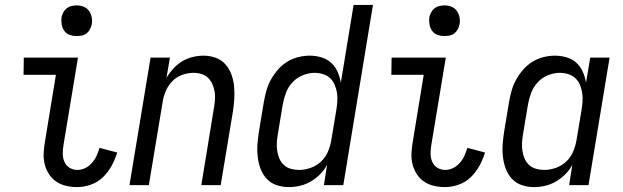

<svg xmlns="http://www.w3.org/2000/svg" viewBox="-20 -755 2540 783"><path d="M295 8Q272 8 250 3Q228 -2 210 -14Q192 -26 180 -44.5Q168 -63 162.5 -84.5Q157 -106 158 -129Q159 -152 163 -175L208 -450H76L77 -520H298L239 -164Q236 -146 236 -128.5Q236 -111 242.5 -95.5Q249 -80 263.5 -71Q278 -62 295 -62Q312 -62 327.5 -69.5Q343 -77 355 -90.5Q367 -104 374 -120Q381 -136 386 -152L458 -133Q450 -106 435.5 -79.5Q421 -53 400 -32.5Q379 -12 350.5 -2Q322 8 295 8ZM292 -608Q277 -608 263.5 -613Q250 -618 242 -629.5Q234 -641 231.5 -655.5Q229 -670 231 -685Q233 -695 238.5 -705Q244 -715 252.5 -721.5Q261 -728 271.5 -730.5Q282 -733 293 -733Q308 -733 321.5 -727.5Q335 -722 343 -710.5Q351 -699 354 -684.5Q357 -670 354 -655Q352 -645 346.5 -635Q341 -625 332.5 -618.5Q324 -612 313.5 -610Q303 -608 292 -608Z M508 0 594 -520H673L659 -438Q671 -458 687 -475.5Q703 -493 723 -505Q743 -517 765.5 -522.5Q788 -528 810 -528Q836 -528 859.5 -519.5Q883 -511 899 -493Q915 -475 923.5 -452Q932 -429 934.5 -404Q937 -379 935.5 -353Q934 -327 930 -301L880 0H801L852 -312Q855 -329 856.5 -346Q858 -363 855.5 -379.5Q853 -396 846.5 -411Q840 -426 829 -437Q818 -448 802 -453Q786 -458 769 -458Q746 -458 722.5 -449.5Q699 -441 682 -423Q665 -405 655.5 -382.5Q646 -360 643 -337L587 0Z M1158 8Q1132 8 1108 0Q1084 -8 1067.5 -26Q1051 -44 1042.5 -67Q1034 -90 1031 -115.5Q1028 -141 1030 -167Q1032 -193 1036 -219L1056 -339Q1060 -362 1066.5 -385.5Q1073 -409 1085 -430.5Q1097 -452 1113.5 -471Q1130 -490 1151 -503Q1172 -516 1196 -522Q1220 -528 1243 -528Q1268 -528 1291 -521Q1314 -514 1330.5 -499Q1347 -484 1356.5 -462.5Q1366 -441 1370 -418L1422 -735H1501L1380 0H1301L1314 -83Q1303 -62 1285.5 -44.5Q1268 -27 1247.5 -15Q1227 -3 1204 2.5Q1181 8 1158 8ZM1200 -62Q1223 -62 1247 -70.5Q1271 -79 1289.5 -96.5Q1308 -114 1317.5 -137Q1327 -160 1331 -183L1351 -303Q1354 -321 1355.5 -339Q1357 -357 1354.5 -374.5Q1352 -392 1345.5 -408Q1339 -424 1327 -435.5Q1315 -447 1298 -452.5Q1281 -458 1263 -458Q1239 -458 1214.5 -448Q1190 -438 1172.5 -419Q1155 -400 1146 -376Q1137 -352 1133 -328L1113 -208Q1110 -191 1109 -173.5Q1108 -156 1110.5 -139.5Q1113 -123 1119.5 -108Q1126 -93 1138 -82Q1150 -71 1166.5 -66.5Q1183 -62 1200 -62Z M1795 8Q1772 8 1750 3Q1728 -2 1710 -14Q1692 -26 1680 -44.5Q1668 -63 1662.5 -84.5Q1657 -106 1658 -129Q1659 -152 1663 -175L1708 -450H1576L1577 -520H1798L1739 -164Q1736 -146 1736 -128.5Q1736 -111 1742.5 -95.5Q1749 -80 1763.5 -71Q1778 -62 1795 -62Q1812 -62 1827.5 -69.5Q1843 -77 1855 -90.5Q1867 -104 1874 -120Q1881 -136 1886 -152L1958 -133Q1950 -106 1935.5 -79.5Q1921 -53 1900 -32.5Q1879 -12 1850.5 -2Q1822 8 1795 8ZM1792 -608Q1777 -608 1763.5 -613Q1750 -618 1742 -629.5Q1734 -641 1731.5 -655.5Q1729 -670 1731 -685Q1733 -695 1738.5 -705Q1744 -715 1752.5 -721.5Q1761 -728 1771.5 -730.5Q1782 -733 1793 -733Q1808 -733 1821.5 -727.5Q1835 -722 1843 -710.5Q1851 -699 1854 -684.5Q1857 -670 1854 -655Q1852 -645 1846.5 -635Q1841 -625 1832.5 -618.5Q1824 -612 1813.5 -610Q1803 -608 1792 -608Z M2158 8Q2132 8 2108 0Q2084 -8 2067.5 -26Q2051 -44 2042.5 -67Q2034 -90 2031 -115.5Q2028 -141 2030 -167Q2032 -193 2036 -219L2056 -339Q2060 -362 2066.5 -385.5Q2073 -409 2085 -430.5Q2097 -452 2113.5 -471Q2130 -490 2151 -503Q2172 -516 2196 -522Q2220 -528 2243 -528Q2268 -528 2291 -521Q2314 -514 2330.5 -499Q2347 -484 2356.5 -462.5Q2366 -441 2370 -418L2387 -520H2466L2380 0H2301L2314 -83Q2303 -62 2285.5 -44.5Q2268 -27 2247.5 -15Q2227 -3 2204 2.5Q2181 8 2158 8ZM2200 -62Q2223 -62 2247 -70.5Q2271 -79 2289.5 -96.5Q2308 -114 2317.5 -137Q2327 -160 2331 -183L2351 -303Q2354 -321 2355.5 -339Q2357 -357 2354.5 -374.5Q2352 -392 2345.5 -408Q2339 -424 2327 -435.5Q2315 -447 2298 -452.5Q2281 -458 2263 -458Q2239 -458 2214.5 -448Q2190 -438 2172.5 -419Q2155 -400 2146 -376Q2137 -352 2133 -328L2113 -208Q2110 -191 2109 -173.5Q2108 -156 2110.5 -139.5Q2113 -123 2119.5 -108Q2126 -93 2138 -82Q2150 -71 2166.5 -66.5Q2183 -62 2200 -62Z"/></svg>

Font: Iosevka Algr
Style: Italic
Weight: 400
Italic angle: -9°
Monospace: yes
Designer: Belleve Invis
Foundry: Belleve Invis
Version: Version 26.0.2; ttfautohint (v1.8.3)